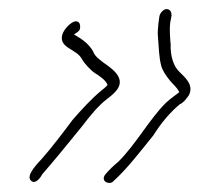

<svg xmlns="http://www.w3.org/2000/svg" viewBox="-20 -454 440 423"><path d="M117 -377C110 -347 149 -347 161 -323C166 -314 180 -299 189 -293C197 -288 213 -278 217 -267C213 -262 209 -259 204 -255C182 -237 161 -214 140 -190C123 -167 91 -125 72 -104C55 -86 35 -63 51 -54C58 -50 68 -60 73 -70L91 -91C110 -113 142 -153 161 -176C177 -197 196 -221 216 -236C228 -245 235 -252 239 -258C256 -284 225 -304 208 -316C201 -322 189 -329 185 -341C176 -357 161 -368 143 -378C147 -381 155 -385 156 -390C158 -400 155 -407 147 -407C137 -407 120 -389 117 -377ZM161 -177V-176ZM214 -72C203 -61 210 -51 221 -51C225 -51 227 -52 230 -55C259 -81 289 -120 318 -156C335 -183 354 -206 377 -225H378C386 -230 391 -237 396 -244C408 -267 387 -284 375 -296C362 -308 355 -332 356 -356C355 -368 353 -387 355 -404L358 -420C358 -427 355 -434 347 -434C340 -434 332 -425 331 -417L329 -402C328 -392 327 -382 328 -373C330 -350 330 -329 335 -310C338 -298 346 -287 354 -277C361 -268 369 -263 375 -251C364 -242 358 -239 345 -227C309 -191 280 -137 241 -98C228 -87 223 -82 214 -72ZM396 -244V-243Z"/></svg>

Font: Stray Cat
Style: LtCnObl
Weight: 300
Version: Version 1.0